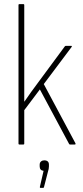

<svg xmlns="http://www.w3.org/2000/svg" viewBox="-20 -703 406 934"><path d="M74 0Q70 0 70 -4V-679Q70 -683 74 -683H94Q98 -683 98 -679V-336Q98 -304 98 -272.5Q98 -241 98 -209H99Q115 -232 131.5 -255.5Q148 -279 165 -301L295 -477Q297 -480 301 -480H326Q332 -480 328 -474L193 -294L347 -6Q349 0 344 0H320Q318 0 316 -3L174 -268L98 -167V-4Q98 0 94 0ZM177 211Q173 211 174 206L192 128Q173 126 173 106V98Q173 88 179.5 82.5Q186 77 195 77Q218 77 218 98V107Q218 118 213 133L194 207Q193 211 190 211Z"/></svg>

Font: Sofia Sans Cond ExtraLight
Style: Regular
Weight: 200
Width: 3
Designer: Botio Nikoltchev, Ani Petrova
Foundry: lettersoup
Version: Version 4.100; ttfautohint (v1.8.3)